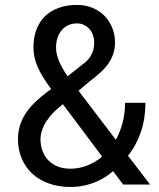

<svg xmlns="http://www.w3.org/2000/svg" viewBox="-20 -741 640 771"><path d="M52.2 -182.1Q52.2 -140.1 67.1 -104.7Q82 -69.3 109.4 -43.9Q136.7 -18.6 175.8 -4.4Q214.8 9.8 263.2 9.8Q293 9.8 321 3.4Q349.1 -2.9 375 -15.1Q390.6 -22.5 405.5 -32.2Q420.4 -42 434.1 -53.7L474.6 0H582.5L494.1 -115.7Q528.3 -158.7 546.1 -212.2Q564 -265.6 564 -328.1H482.4Q481.9 -285.2 472.2 -248Q462.4 -210.9 445.3 -179.7L295.4 -376.5L341.3 -415.5Q362.8 -431.6 381.3 -448.2Q399.9 -464.8 413.6 -483.4Q426.8 -502 434.3 -523.2Q441.9 -544.4 441.9 -570.3Q441.9 -600.6 431.2 -627.9Q420.4 -655.3 400.9 -676.3Q380.9 -696.8 352.5 -709Q324.2 -721.2 289.6 -721.2Q249.5 -721.2 217.3 -710Q185.1 -698.7 162.1 -677.2Q139.2 -655.3 126.7 -623.3Q114.3 -591.3 114.3 -549.8Q114.3 -530.3 118.4 -511.7Q122.6 -493.2 129.9 -475.1Q139.2 -453.1 153.3 -430.4Q167.5 -407.7 185.5 -383.3L168 -370.6Q144 -352.5 124.3 -334Q104.5 -315.4 89.4 -294.9Q71.8 -270.5 62 -242.7Q52.2 -214.8 52.2 -182.1ZM263.2 -63.5Q233.4 -63.5 210.9 -72.8Q188.5 -82 173.3 -98.1Q158.2 -114.3 150.4 -135.7Q142.6 -157.2 142.6 -182.1Q142.6 -191.4 145.3 -205.3Q147.9 -219.2 156.2 -236.3Q164.1 -252.9 179.2 -272Q194.3 -291 218.8 -311L232.4 -322.8L390.1 -112.3Q378.4 -102.5 366 -94.5Q353.5 -86.4 340.3 -80.6Q322.3 -72.3 302.7 -67.9Q283.2 -63.5 263.2 -63.5ZM205.1 -550.8Q205.1 -570.3 210.4 -587.6Q215.8 -605 226.6 -618.2Q236.8 -631.3 252.7 -639.2Q268.6 -647 289.6 -647Q305.7 -647 318.4 -640.4Q331.1 -633.8 340.3 -623.5Q349.1 -612.8 353.8 -598.9Q358.4 -585 358.4 -570.3Q358.4 -559.1 356.2 -547.4Q354 -535.6 348.6 -524.4Q343.3 -512.7 333.5 -501.5Q323.7 -490.2 308.6 -480L251.5 -434.6Q239.3 -452.1 230 -468.8Q220.7 -485.4 214.8 -501.5Q210 -513.7 207.5 -526.1Q205.1 -538.6 205.1 -550.8Z"/></svg>

Font: Roboto Mono
Style: Regular
Weight: 400
Monospace: yes
Designer: Google
Version: Version 3.000